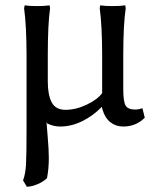

<svg xmlns="http://www.w3.org/2000/svg" viewBox="-20 -460 575 724"><path d="M160.2 -250V-152.8Q160.2 -102.1 175 -74Q189.9 -45.9 227.1 -45.9Q266.1 -45.9 307.1 -65.4Q348.1 -85 365.2 -108.9V-250Q365.2 -361.3 356 -429.2L357.9 -439.9Q376 -437 404.8 -437Q433.6 -437 452.1 -439.9L454.1 -429.2Q444.8 -366.2 444.8 -250V-125Q444.8 -76.2 453.9 -61.5Q462.9 -46.9 490.2 -46.9Q502.9 -46.9 517.1 -51.8L525.9 -16.1Q492.7 17.1 444.8 17.1Q417 17.1 396.5 1.2Q376 -14.6 367.2 -44.9Q367.2 -45.4 366.7 -46.6Q366.2 -47.9 366.2 -48.8V-47.9Q363.8 -55.2 363.8 -57.1Q331.5 -23.4 290.3 -3.2Q249 17.1 207 17.1Q180.7 17.1 157.2 4.9V0Q155.8 2 155.8 4.9Q155.8 9.3 159.9 56.6Q164.1 104 164.1 134.8Q164.1 177.2 157.2 211.9Q144.5 224.6 121.8 234.4Q99.1 244.1 81.1 244.1L66.9 220.2Q76.2 195.8 78.1 159.7Q80.1 123.5 80.1 32.2V-250Q80.1 -361.3 70.8 -429.2L73.2 -439.9Q91.8 -437 120.1 -437Q148.4 -437 167 -439.9L168.9 -429.2Q160.2 -369.1 160.2 -250Z"/></svg>

Font: Linear Smooth Low Contrast
Style: Regular
Weight: 500
Designer: Philipp H. Poll, Flanker
Foundry: Philipp H. Poll, reworked by Flanker
Version: Version 1.010 | FøM Fix